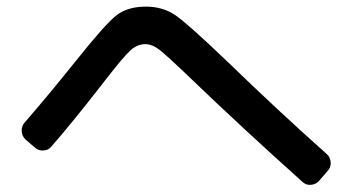

<svg xmlns="http://www.w3.org/2000/svg" viewBox="-20 -625 1040 565"><path d="M82 -191.4 55.7 -213.9Q44.9 -223.6 43.9 -238.8Q43 -253.9 52.7 -264.6Q123 -345.7 202.1 -444.3Q289.1 -553.7 322.3 -579.6Q355.5 -605.5 409.2 -605.5Q459 -605.5 495.6 -580.6Q532.2 -555.7 647.5 -445.3Q800.8 -296.9 941.4 -171.9Q952.1 -162.1 953.1 -147.5Q954.1 -132.8 944.3 -122.1L918.9 -92.8Q909.2 -82 894.5 -81.1Q879.9 -80.1 870.1 -89.8Q694.3 -247.1 541 -394.5Q470.7 -461.9 449.2 -478.5Q427.7 -495.1 407.2 -495.1Q384.8 -495.1 364.7 -477.5Q344.7 -460 291 -390.6Q193.4 -264.6 130.9 -193.4Q122.1 -182.6 106.9 -182.1Q91.8 -181.6 82 -191.4Z"/></svg>

Font: Rounded-L Mgen+ 1m medium
Style: Regular
Weight: 500
Designer: [Source Han Sans]
Ryoko NISHIZUKA  (kana & ideographs); Paul D. Hunt (Latin, Greek & Cyrillic); Wenlong ZHANG  (bopomofo
Version: Version 1.059.20150602